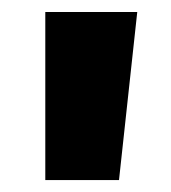

<svg xmlns="http://www.w3.org/2000/svg" viewBox="-20 -695 288 323"><path d="M210.9 -674.8 180.2 -392.1H56.2V-674.8Z"/></svg>

Font: Human Sans Black
Style: Regular
Weight: 800
Designer: Tim Radville
Foundry: Continuum
Version: Version 1.000;FEAKit 1.0